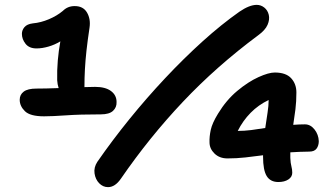

<svg xmlns="http://www.w3.org/2000/svg" viewBox="-20 -741 1356 789"><path d="M424 28Q403 28 387.5 12Q372 -4 368.5 -28.5Q365 -53 380 -76Q441 -164 511.5 -251Q582 -338 658.5 -419.5Q735 -501 812.5 -571Q890 -641 964 -693Q1005 -721 1035 -721Q1052 -721 1066 -710Q1080 -699 1084.5 -680Q1089 -661 1079.5 -639Q1070 -617 1041 -596Q870 -469 732 -323Q594 -177 477 -7Q453 28 424 28ZM161 -263Q104 -263 82.5 -284Q61 -305 61 -331Q61 -352 77.5 -364.5Q94 -377 130 -377Q147 -377 170.5 -377.5Q194 -378 221 -379Q216 -394 215 -411Q214 -452 217.5 -492.5Q221 -533 228 -571Q205 -557 179 -549.5Q153 -542 130 -542Q100 -542 85 -561Q70 -580 70 -602Q70 -617 80.5 -629.5Q91 -642 115 -645Q148 -648 181 -662Q214 -676 238 -696Q248 -706 260 -711Q272 -716 287 -716Q322 -716 337.5 -689.5Q353 -663 348 -628Q340 -575 335.5 -534Q331 -493 329 -457Q327 -421 327 -383Q352 -384 371 -384Q413 -384 436 -367Q459 -350 459 -322Q460 -300 444.5 -285.5Q429 -271 394 -271Q308 -271 251.5 -267Q195 -263 161 -263ZM1124 7Q1091 7 1076 -17.5Q1061 -42 1061 -97Q1061 -101 1061 -103Q1024 -98 988 -94Q952 -90 915 -90Q882 -90 861.5 -110Q841 -130 841 -156Q840 -179 846 -207Q852 -235 876 -274Q910 -330 955 -367.5Q1000 -405 1042 -424Q1084 -443 1109 -443Q1155 -443 1176.5 -419.5Q1198 -396 1198 -361Q1198 -324 1194 -291.5Q1190 -259 1185 -228Q1210 -230 1233 -230Q1256 -230 1272.5 -209Q1289 -188 1290 -161Q1290 -143 1281 -130.5Q1272 -118 1251 -118Q1230 -118 1211 -117Q1192 -116 1173 -115Q1173 -103 1173 -92Q1174 -70 1177.5 -57.5Q1181 -45 1181 -31Q1181 -14 1165 -3.5Q1149 7 1124 7ZM1084 -330Q1042 -310 1010 -277.5Q978 -245 957 -203Q984 -203 1012 -206.5Q1040 -210 1070 -215Q1075 -249 1079.5 -278Q1084 -307 1084 -330Z"/></svg>

Font: Shantell Sans Normal
Style: Regular
Weight: 600
Designer: Stephen Nixon, Anya Danilova, Shantell Martin
Foundry: Arrow Type
Version: Version 1.009;[a7da0bfa3]